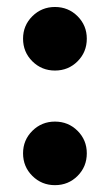

<svg xmlns="http://www.w3.org/2000/svg" viewBox="-20 -524 316 553"><path d="M138.2 9.3Q100.1 9.3 73.2 -17.3Q46.4 -43.9 46.4 -82.5Q46.4 -120.6 73.2 -147.2Q100.1 -173.8 138.2 -173.8Q176.8 -173.8 203.4 -147.2Q230 -120.6 230 -82.5Q230 -43.9 203.4 -17.3Q176.8 9.3 138.2 9.3ZM138.2 -320.8Q100.1 -320.8 73.2 -347.4Q46.4 -374 46.4 -412.6Q46.4 -450.7 73.2 -477.3Q100.1 -503.9 138.2 -503.9Q176.8 -503.9 203.4 -477.3Q230 -450.7 230 -412.6Q230 -374 203.4 -347.4Q176.8 -320.8 138.2 -320.8Z"/></svg>

Font: Inter 28pt ExtraBold
Style: Regular
Weight: 800
Designer: Rasmus Andersson
Foundry: rsms
Version: Version 4.001;git-66647c0bb